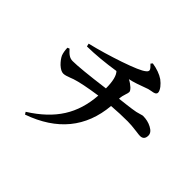

<svg xmlns="http://www.w3.org/2000/svg" viewBox="-195 -1001 1265 1265"><g transform="rotate(45 437.5 -368.0)"><path d="M193 49C414 -29 535 -176 554 -392C605 -396 655 -398 703 -398C724 -398 753 -396 790 -391C809 -388 822 -387 828 -387C853 -387 866 -401 866 -428C866 -447 854 -463 829 -476C805 -489 778 -495 749 -495C746 -495 741 -494 732 -491C711 -484 688 -479 663 -476C644 -473 608 -469 557 -463C558 -482 562 -499 568 -516C572 -527 574 -535 574 -542C574 -549 568 -558 557 -569C545 -580 530 -591 512 -600C545 -607 590 -622 648 -644C653 -645 660 -647 671 -649C684 -651 694 -653 699 -656C707 -660 711 -666 711 -673C711 -684 705 -696 694 -711C684 -724 672 -735 658 -746C630 -765 594 -778 550 -785L540 -773C556 -758 565 -747 567 -739C568 -731 564 -723 554 -716C534 -699 482 -677 398 -648C318 -621 238 -597 159 -578L164 -557C241 -558 325 -566 416 -580C437 -559 448 -515 448 -450C304 -431 210 -422 166 -422C141 -422 122 -433 93 -466L79 -460C80 -437 83 -416 90 -398C98 -381 111 -364 128 -347C148 -329 165 -320 180 -320C193 -320 210 -325 233 -334C242 -337 249 -340 254 -342C293 -355 357 -368 446 -381C433 -202 354 -75 183 33Z"/></g></svg>

Font: AllPunType Bold
Style: Regular
Weight: 700
Version: 1.0